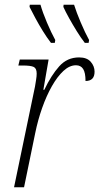

<svg xmlns="http://www.w3.org/2000/svg" viewBox="-20 -786 417 806"><path d="M127 -423Q129 -436 131.5 -451Q134 -466 134 -477Q134 -499 121.5 -505Q109 -511 76 -511H57L63 -536H184L162 -409H166Q195 -470 228.5 -507.5Q262 -545 312 -545Q345 -545 361 -526.5Q377 -508 377 -485Q377 -446 339 -446Q339 -481 329 -496.5Q319 -512 299 -512Q272 -512 246.5 -488.5Q221 -465 198 -424.5Q175 -384 157 -333Q139 -282 128 -228L81 0H39ZM336 -606Q319 -628 302 -655.5Q285 -683 270 -710Q255 -737 246 -757L247 -766H291Q301 -734 319 -691.5Q337 -649 354 -618L352 -606ZM194 -606Q177 -628 160 -655.5Q143 -683 128.5 -710Q114 -737 104 -757L105 -766H150Q159 -734 177 -691.5Q195 -649 212 -618L210 -606Z"/></svg>

Font: Noto Serif SemiCondensed ExtraLight
Style: Italic
Weight: 200
Width: 4
Italic angle: -12°
Designer: Monotype Design Team
Foundry: Monotype Imaging Inc.
Version: Version 2.013